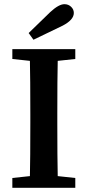

<svg xmlns="http://www.w3.org/2000/svg" viewBox="-20 -898 419 918"><path d="M279 -775 140 -708 117 -740 220 -840Q261 -878 288 -878Q307 -878 320 -865.5Q333 -853 333 -836Q333 -803 279 -775ZM340 -616 256 -607Q254 -524 254 -353V-310Q254 -141 256 -56L340 -47V0H39V-47L123 -56Q125 -139 125 -310V-353Q125 -522 123 -607L39 -616V-663H340Z"/></svg>

Font: TypoPRO Source Serif Pro
Style: Regular
Weight: 600
Designer: Frank Grießhammer
Foundry: Adobe Systems Incorporated
Version: Version 1.017;PS 1.0;hotconv 1.0.79;makeotf.lib2.5.61930